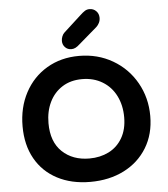

<svg xmlns="http://www.w3.org/2000/svg" viewBox="-62 -1018 936 1067"><g transform="rotate(-5 406.0 -484.5)"><path d="M50 -346Q50 -451 94 -533.5Q138 -616 216.5 -662.5Q295 -709 396 -709Q500 -709 583.5 -660.5Q667 -612 714.5 -528Q762 -444 762 -342Q762 -241 715.5 -165Q669 -89 587 -47.5Q505 -6 399 -6Q294 -6 215 -47.5Q136 -89 93 -165.5Q50 -242 50 -346ZM617 -348Q617 -415 590.5 -467.5Q564 -520 515 -549.5Q466 -579 402 -579Q338 -579 291.5 -549.5Q245 -520 220 -468.5Q195 -417 195 -351Q195 -247 253.5 -191.5Q312 -136 405 -136Q465 -136 513 -160Q561 -184 589 -232Q617 -280 617 -348ZM309 -800Q309 -812 314 -825Q319 -838 328 -846L421 -931Q440 -949 451.5 -956Q463 -963 477 -963Q499 -963 514 -948Q529 -933 529 -910Q529 -895 522.5 -882Q516 -869 506 -860L406 -774Q392 -761 381 -755.5Q370 -750 358 -750Q337 -750 323 -764.5Q309 -779 309 -800Z"/></g></svg>

Font: Mali
Style: Bold
Weight: 700
Designer: Kitiyaporn Chalermlarp | Katatrad Aksorn Co.,Ltd.
Foundry: Cadson Demak Co.,Ltd.
Version: Version 1.000; ttfautohint (v1.6)